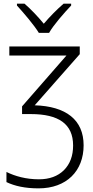

<svg xmlns="http://www.w3.org/2000/svg" viewBox="-20 -785 508 1045"><path d="M247.1 -606C271 -648.9 330.1 -715.8 367.2 -754.9V-765.1H326.2C290.5 -734.4 250 -693.4 218.3 -655.8C187.5 -693.4 148.9 -734.4 113.3 -765.1H72.3V-754.9C107.9 -715.8 165.5 -648.9 191.4 -606ZM30.8 -532.2V-482.9H341.8L100.1 -206.1V-164.1H147.9C298.8 -164.1 377.9 -110.4 377.9 6.8C377.9 63 361.3 107.4 328.1 141.1C294.4 174.3 249 190.9 191.9 190.9C121.6 190.9 61.5 173.8 15.1 150.9V206.1C60.1 227.5 116.2 240.2 189.9 240.2C342.3 240.2 435.1 145.5 435.1 5.9C435.1 -132.8 339.4 -206.5 168.9 -211.9L414.1 -490.2V-532.2Z"/></svg>

Font: Noto Reveo Sans
Style: Regular
Weight: 300
Designer: Monotype Design Team
Foundry: Monotype Imaging Inc.
Version: Version 2.007